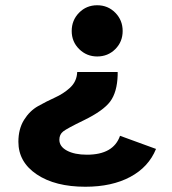

<svg xmlns="http://www.w3.org/2000/svg" viewBox="-20 -539 654 731"><path d="M574 28Q546 97 476 134.5Q406 172 305 172Q190 172 120 125Q50 78 50 1Q50 -48 71.5 -82.5Q93 -117 125 -135Q157 -153 189 -167.5Q221 -182 245 -203.5Q269 -225 273 -255L274 -265H428V-253Q426 -188 399.5 -152.5Q373 -117 299 -81Q235 -50 220.5 -38.5Q206 -27 206 -7Q206 19 235 34.5Q264 50 311 50Q412 50 437 -22ZM350 -324Q310 -324 281.5 -352Q253 -380 253 -421Q253 -462 281 -490.5Q309 -519 350 -519Q391 -519 419 -490.5Q447 -462 447 -421Q447 -380 419 -352Q391 -324 350 -324Z"/></svg>

Font: Atkinson Hyperlegible Pro
Style: Bold
Weight: 700
Designer: Elliott Scott, Megan Eiswerth, Linus Boman, Theodore Petrosky, Jacob Perez
Foundry: Braille Institute
Version: Version 1.5.1